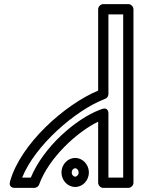

<svg xmlns="http://www.w3.org/2000/svg" viewBox="-20 -905 698 935"><path d="M474.1 -373.2 464.5 -369.6C350.5 -326.1 192.2 -191.1 130 -40H87.9C149.8 -196.3 346.3 -367 487.4 -421.8L492 -423.6C501.7 -427.4 508 -437.1 508 -446.9V-835H579.9V-40H508V-349.8C508 -349.8 511.3 -387.4 474.1 -373.2ZM458 -312.3V-15C458 -4.3 467.9 10 483 10H604.9C615.6 10 629.9 0.1 629.9 -15V-860C629.9 -870.7 620 -885 604.9 -885H483C472.3 -885 458 -875.1 458 -860V-463.9C295.3 -395.6 80 -204.4 29 -21.7C19.9 11 50.3 10 53.1 10H147.1C155.9 10 166.9 3.9 170.6 -6.5C217.6 -136.6 355.1 -262.8 458 -312.3ZM346.1 -85.8C352.7 -85.8 362.9 -78 362.9 -65.1C362.9 -52.5 352.7 -44.5 346.1 -44.5C339.5 -44.5 329.3 -52.3 329.3 -65.1C329.3 -77.8 339.4 -85.8 346.1 -85.8ZM346.1 -135.8C308.1 -135.8 279.3 -102.5 279.3 -65.1C279.3 -28 308.1 5.5 346.1 5.5C384.1 5.5 412.9 -27.8 412.9 -65.1C412.9 -102.3 384.1 -135.8 346.1 -135.8Z"/></svg>

Font: Stormning Aesir
Style: Light
Weight: 400
Designer: Robert Jablonski, Mew Too
Foundry: Cannot Into Space Fonts
Version: Version 0.90